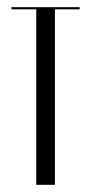

<svg xmlns="http://www.w3.org/2000/svg" viewBox="-20 -515 255 535"><path d="M202 -489H133V0H81V-489H12V-495H202Z"/></svg>

Font: Moniqa Cond Display
Style: Regular
Weight: 400
Width: 3
Designer: Rajesh Rajput
Foundry: Rajesh Rajput
Version: Version 1.000